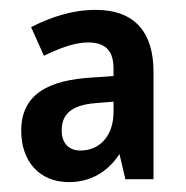

<svg xmlns="http://www.w3.org/2000/svg" viewBox="-20 -808 377 389"><path d="M174 -788C126 -788 82 -773 43 -753L69 -695C100 -710 131 -722 158 -722C195 -722 210 -704 210 -669V-654L168 -651C79 -646 23 -618 23 -543C23 -482 59 -439 120 -439C163 -439 199 -460 222 -496L234 -445H291V-663C291 -740 255 -788 174 -788ZM173 -599 210 -602V-581C210 -534 183 -503 143 -503C121 -503 105 -516 105 -544C105 -575 123 -595 173 -599Z"/></svg>

Font: Noto Sans Malayalam UI Condensed SemiBold
Style: Regular
Weight: 600
Width: 3
Designer: Jelle Bosma - Monotype Design Team
Foundry: Monotype Imaging Inc.
Version: Version 2.104